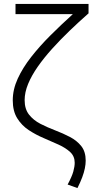

<svg xmlns="http://www.w3.org/2000/svg" viewBox="-20 -740 483 978"><path d="M374.5 218 324.5 200Q346.5 159 353.5 133.5Q360.5 108 360.5 89Q360.5 56 337.8 34.8Q315 13.5 279 -3Q243 -19.5 202.8 -36.5Q162.5 -53.5 126.5 -77.2Q90.5 -101 67.8 -137.5Q45 -174 45 -229Q45 -284 70.2 -339.2Q95.5 -394.5 139 -450Q182.5 -505.5 237.2 -560Q292 -614.5 351 -668H59V-720H431V-672Q381.5 -628.5 334.2 -583Q287 -537.5 245.5 -491.5Q204 -445.5 172.5 -400.5Q141 -355.5 123.2 -312.5Q105.5 -269.5 105.5 -230Q105.5 -184.5 128 -156Q150.5 -127.5 186 -109.2Q221.5 -91 261 -76Q300.5 -61 336 -42.5Q371.5 -24 394 4.2Q416.5 32.5 416.5 78Q416.5 96.5 412.2 117.5Q408 138.5 398.8 163.2Q389.5 188 374.5 218Z"/></svg>

Font: Geologica Roman Thin
Style: Regular
Weight: 250
Designer: Sindre Bremnes, Frode Helland
Foundry: Monokrom Skriftforlag AS
Version: Version 1.010;gftools[0.9.28]